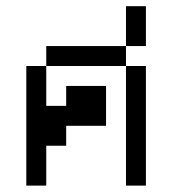

<svg xmlns="http://www.w3.org/2000/svg" viewBox="-20 -582 540 602"><path d="M62.5 -375Q62.5 -375 62.5 0H125Q125 0 125 -125H187.5V-187.5H312.5Q312.5 -187.5 312.5 -312.5H187.5V-250H125Q125 -250 125 -375ZM375 -375Q375 -375 375 0H437.5Q437.5 0 437.5 -375ZM125 -375H375V-437.5H125ZM375 -437.5H437.5Q437.5 -437.5 437.5 -562.5H375Q375 -562.5 375 -437.5Z"/></svg>

Font: Unifont
Style: Regular
Weight: 500
Version: Version 15.1.04